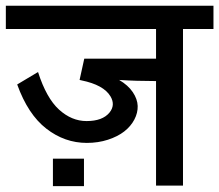

<svg xmlns="http://www.w3.org/2000/svg" viewBox="-45 -638 755 661"><path d="M-24.9 -618.2H689.9V-538.1H585V1H492.2V-358.9Q423.8 -358.9 365.2 -362.8Q396 -344.7 412.1 -320.8Q428.2 -296.9 429 -273.2Q429.7 -249.5 417.5 -226.3Q405.3 -203.1 382.8 -185.5Q360.4 -168 326.7 -157Q293 -146 253.9 -146Q177.7 -146 114.5 -195.1Q51.3 -244.1 14.2 -347.2L85.9 -390.1Q114.7 -300.3 158.2 -260.7Q201.7 -221.2 252.9 -221.2Q308.1 -221.2 332 -250.5Q353 -276.4 335.4 -306.2Q312 -345.7 235.4 -361.3Q232.4 -362.3 229 -362.8L245.1 -436H492.2V-538.1H-24.9ZM244.1 2.9H137.2V-91.8H244.1Z"/></svg>

Font: LT Superior Med
Style: Regular
Weight: 500
Designer: Daniel Lyons
Foundry: LyonsType
Version: Version 1.000